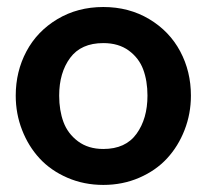

<svg xmlns="http://www.w3.org/2000/svg" viewBox="-20 -518 591 548"><path d="M24.9 -245.1Q24.9 -314 55.4 -371.3Q85.9 -428.7 143.8 -463.4Q201.7 -498 274.9 -498Q348.1 -498 406 -463.4Q463.9 -428.7 494.4 -371.3Q524.9 -314 524.9 -245.1Q524.9 -193.4 506.8 -147Q488.8 -100.6 456.8 -65.9Q424.8 -31.2 377.4 -10.7Q330.1 9.8 274.9 9.8Q219.7 9.8 172.4 -10.7Q125 -31.2 93 -65.9Q61 -100.6 43 -147Q24.9 -193.4 24.9 -245.1ZM274.9 -92.8Q338.4 -92.8 369.6 -136Q400.9 -179.2 400.9 -245.1Q400.9 -287.1 388.7 -319.8Q376.5 -352.5 347.4 -373.8Q318.4 -395 274.9 -395Q211.4 -395 180.2 -352.8Q148.9 -310.5 148.9 -245.1Q148.9 -203.1 161.1 -169.9Q173.3 -136.7 202.6 -114.7Q231.9 -92.8 274.9 -92.8Z"/></svg>

Font: HK Grotesk Legacy
Style: Bold
Weight: 700
Designer: Alfredo Marco Pradil
Foundry: Hanken Design Co.
Version: Version 2.022;PS 002.022;hotconv 1.0.88;makeotf.lib2.5.64775